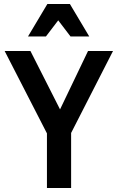

<svg xmlns="http://www.w3.org/2000/svg" viewBox="-20 -933 584 953"><path d="M541 -680 333 -273V0H213V-271L3 -680H131L278 -390L417 -680ZM330 -752 269 -832 208 -752H119L215 -913H327L423 -752Z"/></svg>

Font: Inria Sans
Style: Bold
Weight: 700
Designer: Black Foundry Team
Foundry: Black Foundry
Version: Version 1.2; ttfautohint (v1.8.3)